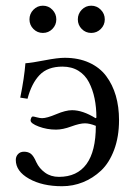

<svg xmlns="http://www.w3.org/2000/svg" viewBox="-20 -641 472 671"><path d="M35.2 -82Q35.2 -94.2 43 -102.5Q50.8 -110.8 64 -110.8Q78.1 -110.8 87.6 -103.8Q97.2 -96.7 106.9 -74.2Q117.2 -52.2 137.5 -37.6Q157.7 -22.9 186 -22.9Q249.5 -22.9 282.2 -67.6Q314.9 -112.3 314.9 -201.2Q293 -210 276.9 -210Q258.8 -210 229 -199Q199.2 -188 175.8 -188Q144 -188 115.5 -198.7Q86.9 -209.5 86.9 -220.2Q86.9 -224.1 89.1 -229Q91.3 -233.9 95.2 -233.9Q97.7 -233.9 108.6 -231Q119.6 -228 127 -228Q143.6 -228 176.5 -241.9Q209.5 -255.9 231.9 -255.9Q269 -255.9 314 -228L316.9 -230Q316.9 -266.1 310.5 -296.9Q304.2 -327.6 291 -353.3Q277.8 -378.9 254.2 -393.6Q230.5 -408.2 198.2 -408.2Q146.5 -408.2 118.4 -378.9Q90.3 -349.6 76.2 -295.9L50.8 -299.8Q64.9 -369.1 68.8 -419.9Q90.8 -421.4 136 -430.2Q181.2 -439 206.1 -439Q254.4 -439 291.5 -422.1Q328.6 -405.3 351.1 -375.2Q373.5 -345.2 384.8 -306.4Q396 -267.6 396 -221.2Q396 -163.1 378.9 -117.4Q361.8 -71.8 333.3 -44.9Q304.7 -18.1 270 -4.2Q235.4 9.8 196.8 9.8Q127.9 9.8 81.5 -16.4Q35.2 -42.5 35.2 -82ZM96.7 -539.8Q83 -553.7 83 -573.2Q83 -592.8 96.7 -606.9Q110.4 -621.1 129.9 -621.1Q149.4 -621.1 163.1 -606.9Q176.8 -592.8 176.8 -573.2Q176.8 -553.7 163.1 -539.8Q149.4 -525.9 129.9 -525.9Q110.4 -525.9 96.7 -539.8ZM265.6 -539.8Q252 -553.7 252 -573.2Q252 -592.8 265.6 -606.9Q279.3 -621.1 298.8 -621.1Q318.4 -621.1 332.3 -606.9Q346.2 -592.8 346.2 -573.2Q346.2 -553.7 332.3 -539.8Q318.4 -525.9 298.8 -525.9Q279.3 -525.9 265.6 -539.8Z"/></svg>

Font: Linux Libertine G
Style: Regular
Weight: 400
Designer: Philipp H. Poll
Foundry: Philipp H. Poll
Version: Version 4.7.5